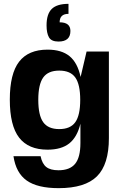

<svg xmlns="http://www.w3.org/2000/svg" viewBox="-20 -768 646 998"><path d="M227 10Q128 10 79.5 -52.5Q31 -115 31 -250Q31 -385 79.5 -447.5Q128 -510 227 -510Q300 -510 341.5 -476Q383 -442 399 -368L430 -500H546V-50Q546 87 484 148.5Q422 210 285 210Q175 210 119 170.5Q63 131 50 44H191Q199 83 220.5 100Q242 117 284 117Q343 117 370.5 83.5Q398 50 398 -25V-125Q381 -55 340 -22.5Q299 10 227 10ZM204.5 -365Q179 -329 179 -249Q179 -169 204.5 -133Q230 -97 288 -97Q346 -97 371.5 -133Q397 -169 397 -249Q397 -329 371.5 -365Q346 -401 288 -401Q230 -401 204.5 -365ZM284 -552Q247 -552 234.5 -574Q222 -596 222 -636Q222 -695 249 -721.5Q276 -748 336 -748V-696Q290 -696 290 -652Q346 -652 346 -607Q346 -552 284 -552Z"/></svg>

Font: Fivo Sans Modern
Style: Regular
Weight: 700
Designer: Alexander Slobzheninov
Foundry: Alexander Slobzheninov
Version: 1.0